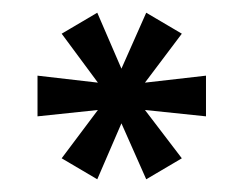

<svg xmlns="http://www.w3.org/2000/svg" viewBox="-20 -773 382 302"><path d="M77 -524 134 -600 39 -590V-654L134 -643L77 -720L133 -753L171 -665L210 -753L266 -720L208 -643L304 -654V-590L208 -600L266 -524L210 -491L171 -579L133 -491Z"/></svg>

Font: Oakes Grotesk
Style: Bold Italic
Weight: 600
Italic angle: -8°
Designer: Samuel Oakes
Foundry: Samuel Oakes
Version: Version 1.000;PS 001.000;hotconv 1.0.88;makeotf.lib2.5.64775